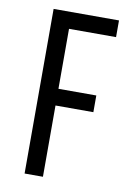

<svg xmlns="http://www.w3.org/2000/svg" viewBox="-81 -752 555 804"><g transform="rotate(10 196.5 -350.0)"><path d="M320 -374V-303H159V0H81V-700H359V-629H159V-374Z"/></g></svg>

Font: Bebas Neue Regular
Style: Regular
Weight: 400
Designer: Ryoichi Tsunekawa & LGV (GE)
Foundry: Free Software Foundation, Inc.
Version: Version 1.003 August 13, 2016